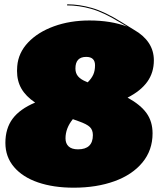

<svg xmlns="http://www.w3.org/2000/svg" viewBox="-20 -851 741 891"><path d="M688 -232Q688 -154 641 -97Q594 -40 511 -10Q428 20 322 20Q228 20 156.5 -4.5Q85 -29 45 -76Q5 -123 5 -188Q5 -255 38.5 -300Q72 -345 143 -375Q100 -404 79.5 -439.5Q59 -475 59 -522Q59 -536 60 -544Q65 -606 110.5 -654Q156 -702 230.5 -729Q305 -756 395 -756Q494 -756 569 -728L535 -748Q460 -794 403 -810Q346 -826 291 -826L292 -831Q348 -831 407 -814Q466 -797 543 -749L603 -712Q647 -687 670.5 -651.5Q694 -616 694 -571Q694 -514 663.5 -471.5Q633 -429 572 -398Q632 -365 660 -326Q688 -287 688 -232ZM330 -533Q330 -511 342.5 -496.5Q355 -482 380 -472L387 -469Q405 -487 413 -505Q421 -523 421 -548Q421 -587 380 -587Q330 -587 330 -533ZM411 -224Q411 -248 397 -261.5Q383 -275 346 -288L318 -298Q284 -256 284 -209Q284 -185 298.5 -171.5Q313 -158 342 -158Q411 -158 411 -224Z"/></svg>

Font: FFF_HK Layer Front
Style: Regular
Weight: 400
Italic angle: -5°
Designer: bBox Type GmbH
Foundry: bBox Type GmbH
Version: Version 0.002